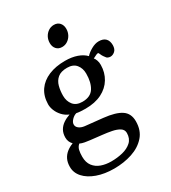

<svg xmlns="http://www.w3.org/2000/svg" viewBox="-227 -835 1054 1182"><g transform="rotate(-30 300.0 -244.5)"><path d="M230 231.4Q162.1 231.4 109.1 212.4Q56.2 193.4 26.6 160.2Q-2.9 127 -2.4 85Q-2.4 55.2 8.3 32.7Q19 10.3 38.6 -5.6Q58.1 -21.5 85 -31.7Q75.2 -42 69.3 -54.9Q63.5 -67.9 63.5 -85.4Q64 -115.2 76.2 -136.2Q88.4 -157.2 109.6 -171.6Q130.9 -186 157.2 -194.8Q129.9 -206.1 111.1 -226.8Q92.3 -247.6 83 -271.2Q73.7 -294.9 74.2 -315.9Q75.2 -373 103 -413.1Q130.9 -453.1 180.9 -474.1Q231 -495.1 297.4 -495.1Q345.2 -495.1 382.1 -482.2Q418.9 -469.2 440.4 -446.3Q455.1 -463.4 483.4 -479.5Q511.7 -495.6 537.1 -495.6Q569.3 -495.6 585.4 -479Q601.6 -462.4 601.6 -431.6Q601.1 -403.3 585.9 -390.1Q570.8 -377 554.2 -377Q544.9 -377 536.4 -380.9Q527.8 -384.8 523.9 -392.6Q515.6 -402.8 510.7 -411.9Q505.9 -420.9 501.5 -431.6Q498.5 -437.5 484.1 -431.2Q469.7 -424.8 459 -418.9Q465.3 -413.1 471.2 -397Q477.1 -380.9 476.6 -362.8Q476.1 -309.6 450.4 -267.1Q424.8 -224.6 376.7 -200.4Q328.6 -176.3 260.3 -176.3Q244.6 -176.3 226.8 -177.5Q209 -178.7 197.3 -181.2Q179.2 -176.3 163.8 -160.2Q148.4 -144 148.4 -128.9Q147.9 -112.3 162.8 -100.6Q177.7 -88.9 202.1 -85.9L327.1 -72.8Q410.2 -64 450.2 -37.4Q490.2 -10.7 490.2 44.9Q490.2 109.9 453.6 151.1Q417 192.4 357.9 211.9Q298.8 231.4 230 231.4ZM266.1 -222.7Q323.7 -222.7 347.9 -261Q372.1 -299.3 372.1 -361.8Q372.1 -399.9 351.1 -425.8Q330.1 -451.7 287.1 -451.7Q243.2 -451.7 220 -432.1Q196.8 -412.6 188.5 -381.1Q180.2 -349.6 180.2 -314.5Q180.2 -275.9 201.4 -249.3Q222.7 -222.7 266.1 -222.7ZM236.3 184.1Q279.3 184.1 317.9 174.6Q356.4 165 381.1 142.3Q405.8 119.6 406.2 80.1Q406.2 56.2 385.5 43.2Q364.7 30.3 333.5 24.2Q302.2 18.1 269 14.6L187.5 5.4Q169.9 3.4 152.1 0.2Q134.3 -2.9 119.6 -9.8Q104 3.4 99.4 22.9Q94.7 42.5 94.7 69.3Q94.7 110.4 114 135.7Q133.3 161.1 165.3 172.6Q197.3 184.1 236.3 184.1ZM326.7 -577.1Q300.8 -577.1 286.1 -593.8Q271.5 -610.4 271.5 -635.7Q271.5 -659.7 281.7 -678.7Q292 -697.8 309.6 -709.5Q327.1 -721.2 348.6 -721.2Q374.5 -721.2 389.2 -704.6Q403.8 -688 403.8 -662.1Q403.8 -639.2 393.6 -619.9Q383.3 -600.6 365.7 -588.9Q348.1 -577.1 326.7 -577.1Z"/></g></svg>

Font: Gelasio Medium
Style: Italic
Weight: 500
Italic angle: -8.5°
Designer: Eben Sorkin
Foundry: Eben Sorkin
Version: Version 1.008